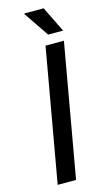

<svg xmlns="http://www.w3.org/2000/svg" viewBox="-132 -912 532 957"><g transform="rotate(-15 133.5 -434.0)"><path d="M188 -735.8 100.1 -865.2 101.1 -868.2H200.2L265.1 -735.8ZM40 0 161.1 -686H255.9L134.8 0Z"/></g></svg>

Font: Archivo
Style: Italic
Weight: 400
Italic angle: -10°
Designer: Hector Gatti
Foundry: Omnibus-Type
Version: Version 2.001